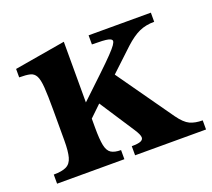

<svg xmlns="http://www.w3.org/2000/svg" viewBox="-97 -666 875 791"><g transform="rotate(-20 340.0 -270.0)"><path d="M369 0V-40Q397 -40 408.5 -45Q420 -50 420 -60Q420 -72 403 -98L303 -251L253 -203V-164Q253 -112 258.5 -85.5Q264 -59 279 -49.5Q294 -40 322 -40V0H27V-40Q63 -40 82.5 -49.5Q102 -59 109 -84.5Q116 -110 116 -157V-291Q116 -354 113.5 -389.5Q111 -425 102.5 -441Q94 -457 77 -461Q60 -465 30 -465V-502L253 -540V-274L349 -365Q389 -403 409.5 -424.5Q430 -446 437.5 -457Q445 -468 445 -474Q445 -482 428.5 -486Q412 -490 358 -490V-530H631V-490Q594 -490 565 -477Q536 -464 501 -432L404 -341L577 -96Q602 -61 624.5 -50.5Q647 -40 680 -40V0Z"/></g></svg>

Font: Libre Baskerville
Style: Bold
Weight: 700
Designer: Pablo Impallari, Rodrigo Fuenzalida
Foundry: Pablo Impallari, Rodrigo Fuenzalida
Version: Version 1.051; ttfautohint (v1.8.4.7-5d5b)